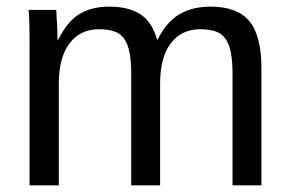

<svg xmlns="http://www.w3.org/2000/svg" viewBox="-20 -558 873 578"><path d="M375 0V-335Q375 -374 370 -399.5Q365 -425 354 -441Q343 -457 324 -463.5Q305 -470 278 -470Q221 -470 189 -427Q157 -384 157 -306V0H69V-416Q69 -508 66 -528H149Q150 -527 150 -515Q150 -509 150.5 -504Q151 -499 151.5 -490.5Q152 -482 152.5 -469.5Q153 -457 153 -438H155Q183 -494 219.5 -516Q256 -538 309 -538Q369 -538 404 -514Q439 -490 453 -438H454Q481 -492 520 -515Q559 -538 614 -538Q694 -538 730.5 -494.5Q767 -451 767 -352V0H680V-335Q680 -374 675 -399.5Q670 -425 659 -441Q648 -457 629 -463.5Q610 -470 583 -470Q526 -470 494 -427.5Q462 -385 462 -306V0Z"/></svg>

Font: Libra Sans
Style: Regular
Weight: 400
Foundry: Context Ltd
Version: Version 1.000; ttfautohint (v1.3)